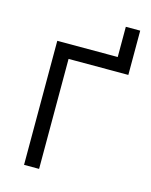

<svg xmlns="http://www.w3.org/2000/svg" viewBox="-104 -738 633 806"><g transform="rotate(15 212.5 -335.0)"><path d="M341.8 -539.1V-670.4H404.3V-539.1ZM404.3 -539.1V-478H144.5V0H79.1V-539.1Z"/></g></svg>

Font: Inter 18pt Light
Style: Regular
Weight: 300
Designer: Rasmus Andersson
Foundry: rsms
Version: Version 4.001;git-66647c0bb